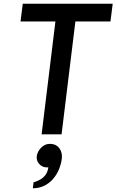

<svg xmlns="http://www.w3.org/2000/svg" viewBox="-20 -720 624 1029"><path d="M203 0 277 -605H90L102 -700H584L572 -605H384L310 0ZM156 289Q156 289 157 281Q158 273 159 265Q160 257 160 257Q160 257 171 253.5Q182 250 197 241.5Q212 233 224 217Q236 201 239 176Q238 177 235 177Q232 177 230 177Q206 177 190 158.5Q174 140 177 117Q180 93 200 72Q220 51 247 51Q271 51 286 62.5Q301 74 307.5 92.5Q314 111 311 132Q307 162 295 190Q283 218 263 240.5Q243 263 216 276Q189 289 156 289Z"/></svg>

Font: Inclusive Sans Medium
Style: Italic
Weight: 500
Italic angle: -7°
Designer: Olivia King
Foundry: Olivia King
Version: Version 2.004